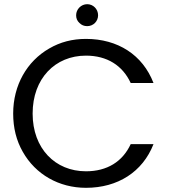

<svg xmlns="http://www.w3.org/2000/svg" viewBox="-20 -892 812 918"><path d="M89 -166C150 -58 262 6 391 6C543 6 662 -70 714 -203H605C566 -119 492 -73 391 -73C244 -73 136 -182 136 -349C136 -517 244 -626 391 -626C492 -626 566 -579 605 -495H714C662 -630 543 -706 391 -706C326 -706 268 -691 215 -660C109 -599 43 -485 43 -349C43 -281 58 -220 89 -166ZM360 -782C370 -772 382 -767 397 -767C426 -767 449 -790 449 -819C449 -848 426 -872 397 -872C368 -872 344 -848 344 -819C344 -804 349 -792 360 -782Z"/></svg>

Font: Poppins
Style: Regular
Weight: 400
Designer: Ninad Kale (Devanagari), Jonny Pinhorn (Latin)
Foundry: Indian Type Foundry
Version: 4.004